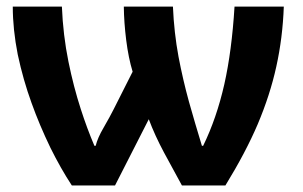

<svg xmlns="http://www.w3.org/2000/svg" viewBox="-20 -566 925 586"><path d="M846.2 -545.9Q842.8 -450.7 823.2 -362.3Q804.2 -275.9 766.6 -187Q730 -101.1 668 0H535.2Q497.6 -69.8 480.5 -100.6Q452.6 -152.8 434.1 -202.1L331.1 0H199.2Q165.5 -51.3 133.8 -115.2Q100.1 -185.1 76.2 -252Q50.8 -321.8 34.2 -399.4Q19 -476.6 19 -545.9H168.9Q172.4 -459 189 -377.4Q204.6 -300.8 226.6 -232.9Q245.6 -173.8 268.1 -121.1H272Q278.3 -146 295.9 -175.8Q316.4 -211.4 327.1 -232.9L384.8 -347.2Q372.1 -388.7 365.2 -443.4Q358.4 -497.6 357.9 -545.9H507.8Q511.2 -466.3 524.9 -392.6Q538.1 -323.2 556.6 -255.9Q575.2 -189.9 596.2 -121.1H600.1Q641.1 -205.1 664.6 -308.6Q687.5 -410.6 695.8 -545.9Z"/></svg>

Font: Droid Sans Thai
Style: Bold
Weight: 700
Designer: Steve Matteson
Foundry: Ascender Corporation
Version: Version 1.00